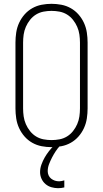

<svg xmlns="http://www.w3.org/2000/svg" viewBox="-20 -763 540 1006"><path d="M250 8Q224 8 198 3Q172 -2 149 -15Q126 -28 108.5 -48Q91 -68 80 -92Q69 -116 65 -142.5Q61 -169 61 -195V-540Q61 -566 65 -592.5Q69 -619 80 -643Q91 -667 108.5 -687Q126 -707 149 -720Q172 -733 198 -738Q224 -743 250 -743Q276 -743 302 -738Q328 -733 351 -720Q374 -707 391.5 -687Q409 -667 420 -643Q431 -619 435 -592.5Q439 -566 439 -540V-195Q439 -169 435 -142.5Q431 -116 420 -92Q409 -68 391.5 -48Q374 -28 351 -15Q328 -2 302 3Q276 8 250 8ZM250 -29Q271 -29 292 -33Q313 -37 331 -48Q349 -59 362.5 -76Q376 -93 384.5 -112.5Q393 -132 396 -153Q399 -174 399 -195V-540Q399 -561 396 -582Q393 -603 384.5 -622.5Q376 -642 362.5 -659Q349 -676 331 -687Q313 -698 292 -702Q271 -706 250 -706Q229 -706 208 -702Q187 -698 169 -687Q151 -676 137.5 -659Q124 -642 115.5 -622.5Q107 -603 104 -582Q101 -561 101 -540V-195Q101 -174 104 -153Q107 -132 115.5 -112.5Q124 -93 137.5 -76Q151 -59 169 -48Q187 -37 208 -33Q229 -29 250 -29ZM284 223Q267 223 249.5 218Q232 213 218.5 201.5Q205 190 197.5 173.5Q190 157 190 139Q190 119 197 99.5Q204 80 214 62.5Q224 45 236.5 29Q249 13 264 -1L272 -8H295V0Q282 14 271.5 30Q261 46 252.5 62.5Q244 79 237 97Q230 115 230 134Q230 145 234.5 155.5Q239 166 248 173Q257 180 267.5 183.5Q278 187 290 187Q296 187 303 185.5Q310 184 317 182V219Q309 221 300.5 222Q292 223 284 223Z"/></svg>

Font: Iosevka SS18 Extralight
Style: Regular
Weight: 200
Monospace: yes
Designer: Belleve Invis
Foundry: Belleve Invis
Version: Version 25.1.1; ttfautohint (v1.8.4)